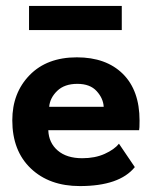

<svg xmlns="http://www.w3.org/2000/svg" viewBox="-20 -616 535 648"><path d="M78 -514.5V-596H391V-514.5ZM143 -176.5Q144.5 -134 174.8 -108Q205 -82 257.5 -82Q301 -82 333.5 -96.8Q366 -111.5 381.5 -131L435 -52Q383 12 249.5 12Q146.5 12 84 -47.5Q21.5 -107 21.5 -210Q21.5 -302.5 80 -362.5Q138.5 -422.5 239.5 -422.5Q338 -422.5 394.5 -366.8Q451 -311 451 -209Q451 -181.5 449.5 -176.5ZM330 -255.5Q328.5 -284 306.2 -308.5Q284 -333 241 -333Q197.5 -333 173 -309.2Q148.5 -285.5 146 -255.5Z"/></svg>

Font: League Spartan SemiBold
Style: Regular
Weight: 600
Foundry: The League of Moveable Type
Version: Version 2.002